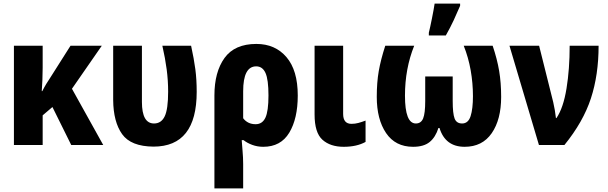

<svg xmlns="http://www.w3.org/2000/svg" viewBox="-20 -802 3361 1062"><path d="M543 -549H370L261 -377Q248 -358 236 -338Q224 -318 214 -298H211Q213 -327 214.5 -359.5Q216 -392 216 -427V-549H57V0H216V-164L270 -210L374 0H551L378 -311Z M829 9Q1068 9 1068 -294Q1068 -362 1060.5 -419Q1053 -476 1037 -549H878Q894 -479 902 -418Q910 -357 910 -295Q910 -198 891 -158.5Q872 -119 832 -119Q765 -119 765 -238V-549H606V-249Q607 -128 655.5 -60Q704 8 829 9Z M1397 -435Q1432 -435 1448.5 -398.5Q1465 -362 1465 -274Q1465 -187 1448 -151Q1431 -115 1394 -115Q1350 -115 1325 -148V-297Q1325 -435 1397 -435ZM1627 -274Q1627 -413 1564.5 -486Q1502 -559 1398 -559Q1278 -559 1222 -481.5Q1166 -404 1166 -274V240H1325V105Q1325 70 1321.5 31Q1318 -8 1317 -27H1327Q1347 -11 1375.5 -0.5Q1404 10 1436 10Q1533 10 1580 -68Q1627 -146 1627 -274Z M1878 -549H1720V-169Q1720 -68 1763.5 -29Q1807 10 1881 10Q1953 10 2002 -17V-135Q1981 -127 1962.5 -122Q1944 -117 1924 -117Q1878 -117 1878 -172Z M2705 -549H2545Q2571 -484 2583.5 -413Q2596 -342 2596 -270Q2596 -200 2583 -159.5Q2570 -119 2536 -119Q2505 -119 2494.5 -146.5Q2484 -174 2484 -243V-379H2332V-243Q2332 -175 2320.5 -147Q2309 -119 2280 -119Q2220 -119 2220 -273Q2220 -422 2271 -549H2111Q2086 -472 2075 -409Q2064 -346 2064 -266Q2064 -142 2115.5 -66Q2167 10 2265 10Q2324 10 2356.5 -16.5Q2389 -43 2405 -94H2411Q2443 10 2550 10Q2648 10 2700 -65.5Q2752 -141 2752 -266Q2752 -344 2741 -409.5Q2730 -475 2705 -549ZM2352 -606H2446Q2470 -648 2489.5 -690Q2509 -732 2525 -770V-782H2384Q2380 -754 2369.5 -701.5Q2359 -649 2352 -621Z M2798 -549 2961 0H3102Q3206 -128 3248.5 -258Q3291 -388 3291 -549H3131Q3131 -420 3113.5 -312.5Q3096 -205 3058 -149H3055Q3050 -194 3040 -237L2962 -549Z"/></svg>

Font: Noto Sans Display SemiCondensed Extra
Style: Regular
Weight: 800
Width: 4
Designer: Monotype Design Team
Foundry: Monotype Imaging Inc.
Version: Version 1.900